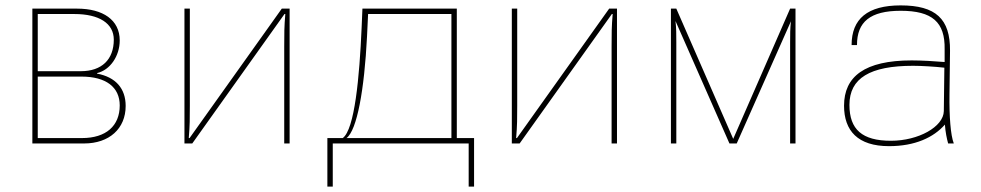

<svg xmlns="http://www.w3.org/2000/svg" viewBox="-20 -532 3637 712"><path d="M282 -248C373 -248 424 -209 424 -141C424 -65 373 -20 284 -20H120V-248ZM256 -480C348 -480 402 -445 402 -385C402 -311 357 -268 280 -268H120V-480ZM292 0C385 0 446 -55 446 -139C446 -204 409 -246 340 -259V-261C388 -272 424 -324 424 -382C424 -458 362 -500 266 -500H100V0Z M664 0H693L1035 -480H1038C1034 -433 1034 -407 1034 -360V0H1054V-500H1025L683 -20H680C684 -67 684 -93 684 -140V-500H664Z M1265 -20C1304 -49 1331 -199 1341 -396L1345 -480H1654V-20ZM1194 160H1214V0H1718V160H1738V-20H1674V-500H1324L1321 -429C1313 -245 1295 -52 1251 -20H1194Z M1878 0H1907L2249 -480H2252C2248 -433 2248 -407 2248 -360V0H2268V-500H2239L1897 -20H1894C1898 -67 1898 -93 1898 -140V-500H1878Z M2930 -500H2910L2699 -17L2488 -500H2468V0H2488V-375C2488 -406 2488 -426 2485 -454L2685 0H2712L2913 -453C2910 -425 2910 -406 2910 -375V0H2930Z M3480 -120C3479 -62 3386 -10 3284 -10C3177 -10 3130 -52 3130 -143C3130 -242 3206 -288 3366 -288C3396 -288 3447 -285 3482 -281ZM3110 -140C3110 -47 3161 10 3277 10C3373 10 3442 -22 3484 -70C3486 -42 3491 -18 3496 0H3517C3505 -31 3500 -100 3501 -182L3503 -344C3504 -462 3450 -512 3320 -512C3197 -512 3138 -462 3138 -365H3158C3158 -451 3207 -492 3320 -492C3437 -492 3485 -450 3483 -349V-302C3449 -305 3397 -308 3361 -308C3186 -308 3110 -248 3110 -140Z"/></svg>

Font: Perun Thin
Style: Regular
Weight: 100
Foundry: Copyright (c) Stefan Peev, Context Ltd, 2016
Version: Version 1.089